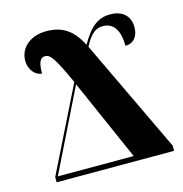

<svg xmlns="http://www.w3.org/2000/svg" viewBox="-87 -629 676 709"><g transform="rotate(-15 251.0 -274.5)"><path d="M44 0H493V-20L287 -453C311 -498 330 -513 358 -513C399 -513 420 -479 420 -421C452 -421 470 -445 470 -479C470 -522 442 -548 395 -548C351 -548 319 -527 282 -462C251 -523 212 -549 151 -549C90 -549 48 -513 48 -463C48 -429 72 -402 96 -402C96 -439 102 -461 123 -461C143 -461 157 -442 203 -341L44 -20ZM54 -20 207 -331 344 -20Z"/></g></svg>

Font: Noto Serif Display Condensed Extra
Style: Regular
Weight: 800
Width: 3
Designer: Monotype Design Team
Foundry: Monotype Imaging Inc.
Version: Version 1.900